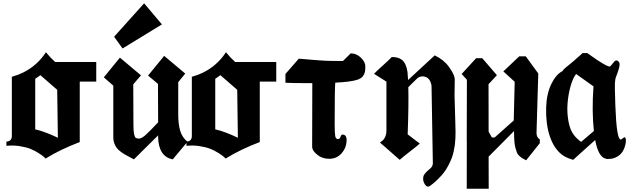

<svg xmlns="http://www.w3.org/2000/svg" viewBox="-20 -963 3836 1165"><path d="M331.1 -127 327.1 -418 225.1 -506.8 193.8 -484.9V-178.2Q226.1 -170.9 260.7 -157.5Q295.4 -144 313.2 -135.3Q331.1 -126.5 331.1 -127ZM463.9 -101.1Q344.7 -55.7 256.8 -1Q251 -6.8 243.9 -13.2Q236.8 -19.5 213.1 -34.7Q189.5 -49.8 164.6 -59.8Q139.6 -69.8 100.1 -76.2Q60.5 -82.5 19 -78.1V-104Q33.2 -104 42 -111.8Q51.8 -120.6 51.8 -137.2V-497.1Q92.3 -508.8 117.7 -521.5Q205.6 -564.5 258.8 -646Q282.7 -615.7 314.5 -586.9H564V-467.8H463.9Z M962.4 -814.9 723.6 -668.9 672.4 -740.2 854.5 -942.9ZM1061.5 -268.1Q1061.5 -207 1074 -167.5Q1086.4 -127.9 1117.7 -103L1028.3 3.9Q983.9 -4.4 961.7 -40.3Q939.5 -76.2 939.5 -133.8V-141.6L792.5 3.9Q785.2 0 766.4 -10Q747.6 -20 737.3 -25.9Q727.1 -31.7 711.7 -43.2Q696.3 -54.7 688.2 -65.4Q680.2 -76.2 673.8 -92.3Q667.5 -108.4 667.5 -127V-443.4L609.9 -493.7L707.5 -613.3L835.4 -505.9L788.6 -451.2L789.6 -208Q789.6 -168.5 793.5 -149.9Q797.4 -131.3 803.7 -126.7Q810.1 -122.1 823.7 -122.1Q838.4 -122.1 862.1 -142.8Q885.7 -163.6 939.5 -220.7L938.5 -454.1L878.4 -504.4L976.1 -624L1104 -516.6L1061.5 -464.4Z M1423.3 -127 1419.4 -418 1317.4 -506.8 1286.1 -484.9V-178.2Q1318.4 -170.9 1353 -157.5Q1387.7 -144 1405.5 -135.3Q1423.3 -126.5 1423.3 -127ZM1556.2 -101.1Q1437 -55.7 1349.1 -1Q1343.3 -6.8 1336.2 -13.2Q1329.1 -19.5 1305.4 -34.7Q1281.7 -49.8 1256.8 -59.8Q1231.9 -69.8 1192.4 -76.2Q1152.8 -82.5 1111.3 -78.1V-104Q1125.5 -104 1134.3 -111.8Q1144 -120.6 1144 -137.2V-497.1Q1184.6 -508.8 1210 -521.5Q1297.9 -564.5 1351.1 -646Q1375 -615.7 1406.7 -586.9H1656.2V-467.8H1556.2Z M1711.9 -514.2 1793 -606.9Q1912.1 -596.7 1949.5 -594.7Q1986.8 -592.8 2061 -592.8L2107.9 -639.2Q2143.1 -639.2 2169.9 -613Q2196.8 -586.9 2196.8 -560.1Q2196.8 -537.6 2193.6 -524.2Q2190.4 -510.7 2180.2 -498.5Q2169.9 -486.3 2149.4 -479.5Q2128.9 -472.7 2096.4 -468.3Q2064 -463.9 2014.2 -461.4Q2010.7 -421.4 2010.7 -212.9Q2010.7 -156.2 2013.9 -137.7Q2017.1 -119.1 2031.2 -119.1Q2041.5 -119.1 2046.1 -132.8Q2050.8 -146.5 2057.1 -146.5Q2083 -146.5 2083 -114.3Q2083 -67.4 2053.2 -33.4Q2023.4 0.5 1978 0.5Q1934.1 0.5 1904.1 -24.7Q1874 -49.8 1874 -71.8L1875 -458.5H1836.9Q1763.2 -458.5 1711.9 -460.9Z M2249.5 -515.1Q2265.6 -532.2 2303.5 -566.2Q2341.3 -600.1 2357.4 -617.2Q2396 -617.2 2418.5 -600.1Q2444.8 -579.6 2452.6 -525.9Q2454.6 -510.3 2456.1 -477.5Q2591.8 -603 2617.7 -627Q2673.3 -600.1 2702.6 -559.1Q2740.7 -507.8 2739.3 -478Q2737.8 -407.2 2738 -385.3Q2738.3 -363.3 2740.2 -306.9Q2742.2 -250.5 2742.7 -219.2Q2742.7 -212.4 2743.4 -191.7Q2744.1 -170.9 2744.1 -158.7Q2744.1 -146.5 2743.2 -123.5Q2742.2 -100.6 2740 -84.2Q2737.8 -67.9 2732.7 -43.9Q2727.5 -20 2720 -1.2Q2712.4 17.6 2700.4 41Q2688.5 64.5 2673.3 84Q2658.2 103.5 2636.7 124.8Q2615.2 146 2589.4 165Q2572.3 177.2 2558.1 155.8Q2544.4 135.3 2548.3 111.3Q2549.8 101.6 2554.7 95.2Q2563 84 2573.2 74.5Q2583.5 64.9 2589.6 60.3Q2595.7 55.7 2600.6 47.9Q2605.5 40 2606.4 29.8L2598.6 -430.2Q2598.6 -442.4 2597.7 -449.2Q2587.9 -488.8 2560.5 -497.1Q2540 -503.9 2516.6 -492.2Q2506.8 -482.9 2487.1 -463.4Q2467.3 -443.8 2457.5 -434.1Q2460.4 -326.2 2453.6 -147.9Q2521.5 -96.2 2527.3 -91.8Q2509.8 -76.2 2467.3 -43.5Q2424.8 -10.7 2405.3 6.8Q2385.3 -11.2 2345.5 -45.7Q2305.7 -80.1 2285.6 -98.1Q2307.6 -112.8 2314.5 -127Q2324.7 -147 2324.7 -168.9V-467.8Q2272 -500.5 2249.5 -515.1Z M3097.2 -231.9Q3103 -465.8 3103 -466.8L3034.2 -529.8L3130.4 -621.1H3170.4L3246.1 -517.1L3235.4 -154.8Q3236.3 -128.4 3255.4 -117.2V-94.2L3172.4 9.8Q3156.7 1.5 3149.4 -2.9Q3142.1 -7.3 3131.6 -16.6Q3121.1 -25.9 3116.7 -36.9Q3112.3 -47.9 3107.4 -65.7Q3102.5 -83.5 3100.8 -108.4Q3099.1 -133.3 3099.1 -168L2944.8 -12.7L2945.3 182.1H2812L2812.5 -107.4L2812 -107.9L2813 -479L2781.2 -514.2L2869.1 -609.9H2906.2L2995.1 -506.8L2944.3 -452.1L2944.8 -164.1L2964.4 -128.9H2981.4Z M3543 -641.1Q3543 -641.1 3603.5 -599.1Q3671.4 -554.2 3681.2 -560.1Q3685.1 -562.5 3690.4 -568.8Q3695.8 -575.2 3700.2 -581.1Q3704.6 -586.9 3709.7 -591.8Q3714.8 -596.7 3720.7 -596.4Q3726.6 -596.2 3732.9 -589.8Q3738.3 -584.5 3739.3 -576.2Q3740.2 -567.9 3737.5 -556.2Q3734.9 -544.4 3731.9 -535.4Q3729 -526.4 3723.9 -512.9Q3718.8 -499.5 3716.8 -494.1Q3715.3 -490.2 3714.4 -485.4Q3713.4 -480.5 3712.6 -473.4Q3711.9 -466.3 3711.4 -460.2Q3710.9 -454.1 3710.9 -443.4Q3710.9 -432.6 3710.9 -425Q3710.9 -417.5 3711.4 -402.8Q3711.9 -388.2 3712.2 -378.7Q3712.4 -369.1 3712.9 -350.1Q3713.4 -331.1 3713.9 -318.8Q3721.2 -118.2 3746.1 -116.2Q3751 -116.2 3759 -123.8Q3767.1 -131.3 3771 -129.9Q3777.8 -127 3777.8 -107.9Q3776.9 -83 3764.2 -55.2Q3751.5 -27.3 3724.1 -12.2Q3705.6 -1.5 3684.1 1Q3662.6 3.4 3652.8 -1Q3610.4 -12.7 3591.3 -113.3Q3576.7 -100.1 3549.3 -75.7Q3522 -51.3 3499.8 -31.2Q3477.5 -11.2 3458 6.8Q3412.1 -5.9 3386.7 -26.9Q3339.4 -64.9 3315.2 -138.7Q3291 -212.4 3293.9 -311Q3296.4 -394 3325 -452.9Q3353.5 -511.7 3393.1 -531.7Q3399.4 -543 3411.1 -551.8Q3428.7 -565.4 3454.8 -587.6Q3481 -609.9 3498 -625.5L3515.1 -641.1ZM3475.6 -514.2Q3456.1 -489.7 3442.1 -440.4Q3428.2 -391.1 3423.8 -336.7Q3419.4 -282.2 3429 -228Q3438.5 -173.8 3462.9 -143.1Q3471.2 -132.3 3481.9 -122.1Q3492.7 -111.8 3499.5 -106.9L3505.9 -102.1L3583.5 -168Q3570.3 -290 3581.1 -439Q3549.3 -462.4 3475.6 -514.2Z"/></svg>

Font: KJV1611
Style: Regular
Weight: 400
Version: Version 3.6.1